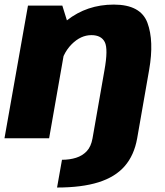

<svg xmlns="http://www.w3.org/2000/svg" viewBox="-32 -618 739 858"><path d="M223 220Q333.5 220 408.2 196.5Q483 173 525.2 124.5Q567.5 76 581 0L634.5 -306Q657 -435 626.8 -516.2Q596.5 -597.5 476.5 -597.5Q356.5 -597.5 267 -527L246.5 -593H93L-12 0H187.5L252 -367.5Q266 -398 288.5 -420.5Q329 -461 376.5 -461Q420.5 -461 436.2 -430Q452 -399 434.5 -302.5L381.5 0Q375 37 355.8 57.5Q336.5 78 308 87Q279.5 96 245 96Z"/></svg>

Font: Anybody Thin ExtraBold
Style: Italic
Weight: 800
Italic angle: -10°
Version: Version 1.113;gftools[0.9.25]